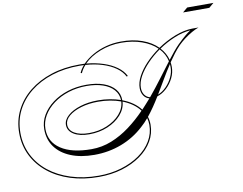

<svg xmlns="http://www.w3.org/2000/svg" viewBox="-130 -1147 1984 1570"><g transform="rotate(-10 861.5 -361.5)"><path d="M568 258Q440 258 333.5 224Q227 190 149.5 127.5Q72 65 29.5 -20Q-13 -105 -13 -208Q-13 -310 29.5 -395.5Q72 -481 150 -543.5Q228 -606 334 -640.5Q440 -675 568 -675Q591 -675 613 -674Q649 -711 700 -740Q751 -769 811 -785Q871 -801 935 -801Q1032 -802 1110.5 -774Q1189 -746 1238 -696Q1307 -743 1383.5 -773Q1460 -803 1529 -804H1532Q1534 -804 1537 -804H1581Q1555 -795 1523 -777Q1491 -759 1460 -735.5Q1429 -712 1405 -688Q1379 -661 1354.5 -629Q1330 -597 1307 -563Q1310 -544 1310 -524Q1310 -477 1288 -432.5Q1266 -388 1230 -354.5Q1194 -321 1152 -308Q1127 -267 1101 -229Q1075 -191 1047 -156Q1057 -124 1057 -90Q1057 -17 1020 46.5Q983 110 916 157.5Q849 205 760.5 231.5Q672 258 568 258ZM1397 -696Q1437 -735 1463 -757Q1489 -779 1511 -793Q1447 -788 1377.5 -759.5Q1308 -731 1245 -688Q1288 -642 1303 -584Q1329 -618 1352.5 -646.5Q1376 -675 1397 -696ZM-3 -208Q-3 -108 39 -24Q81 60 157 120.5Q233 181 337.5 214.5Q442 248 568 248Q669 248 756 222Q843 196 908.5 150Q974 104 1010.5 42.5Q1047 -19 1047 -90Q1047 -119 1039 -147Q1009 -111 978 -84Q895 -7 788.5 33.5Q682 74 563 74Q450 74 367 40Q284 6 239 -56Q194 -118 194 -203Q194 -265 225.5 -319Q257 -373 312.5 -414.5Q368 -456 440.5 -479Q513 -502 596 -502Q678 -502 738 -480.5Q798 -459 831 -419.5Q864 -380 864 -326Q960 -290 1012 -222Q1030 -242 1048.5 -262Q1067 -282 1085 -303Q1056 -310 1038.5 -336Q1021 -362 1021 -399Q1021 -446 1048.5 -497.5Q1076 -549 1123.5 -598.5Q1171 -648 1230 -690Q1182 -737 1106 -764Q1030 -791 935 -791Q843 -791 760 -758.5Q677 -726 625 -673Q701 -666 765.5 -645Q830 -624 876 -590.5Q922 -557 943 -514L933 -511Q912 -553 866.5 -585.5Q821 -618 757 -638Q693 -658 617 -663Q591 -634 577 -602L567 -605Q580 -636 605 -664Q587 -665 568 -665Q443 -665 338.5 -631.5Q234 -598 157.5 -537Q81 -476 39 -392.5Q-3 -309 -3 -208ZM1031 -399Q1031 -364 1048 -340.5Q1065 -317 1092 -311Q1149 -380 1200 -448Q1251 -516 1295 -574Q1282 -635 1237 -683Q1179 -642 1132.5 -593.5Q1086 -545 1058.5 -495Q1031 -445 1031 -399ZM1300 -524Q1300 -537 1299 -550Q1263 -496 1229 -437.5Q1195 -379 1160 -321Q1198 -336 1229.5 -368Q1261 -400 1280.5 -441Q1300 -482 1300 -524ZM204 -203Q204 -96 294.5 -36Q385 24 548 24Q635 24 715 -8Q795 -40 867.5 -94Q940 -148 1004 -215Q956 -279 864 -315Q860 -255 816.5 -206Q773 -157 703.5 -128Q634 -99 551 -99Q470 -99 422.5 -128.5Q375 -158 375 -207Q375 -249 414.5 -284Q454 -319 520.5 -339.5Q587 -360 667 -360Q719 -360 766 -352Q813 -344 854 -330Q852 -379 820 -415.5Q788 -452 730.5 -472Q673 -492 596 -492Q516 -492 445 -469.5Q374 -447 320 -407Q266 -367 235 -314.5Q204 -262 204 -203ZM385 -208Q385 -162 430 -135.5Q475 -109 551 -109Q632 -109 699.5 -137.5Q767 -166 809 -213.5Q851 -261 854 -318Q813 -333 765.5 -341Q718 -349 666 -349Q589 -349 525 -330Q461 -311 423 -279Q385 -247 385 -208ZM1478 -947 1518 -981H1736L1696 -947Z"/></g></svg>

Font: Ballet 16pt
Style: Regular
Weight: 400
Designer: Maximiliano R. Sproviero
Foundry: Omnibus-Type
Version: Version 1.100; ttfautohint (v1.8.3)